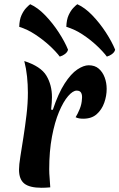

<svg xmlns="http://www.w3.org/2000/svg" viewBox="-20 -887 565 909"><path d="M230 -367Q256 -445 286 -491.5Q316 -538 346 -558Q376 -578 400 -578Q429 -578 447.5 -562Q466 -546 475.5 -520.5Q485 -495 485 -466Q485 -433 473.5 -400.5Q462 -368 438 -346.5Q414 -325 374 -325Q364 -325 355 -326.5Q346 -328 338 -332Q347 -346 357 -370Q367 -394 368 -419Q370 -436 364.5 -447Q359 -458 343 -458Q325 -458 302.5 -432Q280 -406 259.5 -357.5Q239 -309 226 -240Q213 -171 213 -85Q213 -65 215 -44Q217 -23 218 0Q206 1 196 1.5Q186 2 177 2Q120 2 95 -18Q70 -38 70 -84Q70 -106 76.5 -146.5Q83 -187 91 -238Q99 -289 105.5 -343.5Q112 -398 112 -448Q112 -487 108 -525Q104 -563 95 -598Q173 -573 199.5 -529Q226 -485 226 -427Q226 -417 225 -401Q224 -385 222 -368ZM525 -652Q523 -641 511.5 -632Q500 -623 486 -619Q467 -644 437 -672Q407 -700 370.5 -724Q334 -748 294 -760Q295 -794 305 -815.5Q315 -837 327 -849.5Q339 -862 346 -867Q382 -851 417.5 -814Q453 -777 481.5 -733Q510 -689 525 -652ZM302 -652Q300 -641 288.5 -632Q277 -623 263 -619Q244 -644 214 -671.5Q184 -699 147 -723.5Q110 -748 71 -760Q72 -794 82 -815.5Q92 -837 104 -849.5Q116 -862 123 -867Q159 -851 194.5 -814Q230 -777 258.5 -733Q287 -689 302 -652Z"/></svg>

Font: Merienda
Style: Bold
Weight: 700
Designer: Eduardo Rodriguez Tunni
Foundry: Eduardo Rodriguez Tunni
Version: Version 2.001